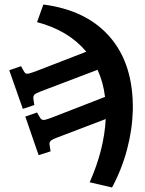

<svg xmlns="http://www.w3.org/2000/svg" viewBox="-20 -567 640 850"><path d="M476 263 377 240Q441 96 448 -40L233 42Q209 51 203 58Q197 65 200 77L204 103L151 120L92 -51L144 -69L156 -48Q162 -37 170.5 -36Q179 -35 203 -44L445 -138Q437 -203 412 -258L162 -163Q138 -154 132 -147.5Q126 -141 128 -128L132 -102L81 -85L21 -256L73 -274L85 -253Q91 -241 99 -240.5Q107 -240 132 -249L362 -338Q284 -432 144 -469L172 -547Q365 -522 468 -401.5Q571 -281 568 -81Q566 6 542.5 94.5Q519 183 476 263Z"/></svg>

Font: Literata 7pt SemiBold
Style: Italic
Weight: 600
Italic angle: -2°
Designer: Latin by Veronika Burian and Jose Scaglione. Greek by Irene Vlachou. Cyrillic by Vera Evstafieva
Foundry: TypeTogether
Version: Version 3.002